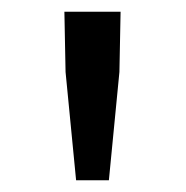

<svg xmlns="http://www.w3.org/2000/svg" viewBox="-20 -791 318 328"><path d="M110 -483 92 -668 90 -771H186L184 -668L166 -483Z"/></svg>

Font: Noto Sans CJK KR Regular (TTF)
Style: Regular
Weight: 400
Designer: Ryoko NISHIZUKA 西塚涼子 (kana & ideographs); Paul D. Hunt (Latin, Greek & Cyrillic); Wenlong ZHANG 张文龙 (bopomofo); Sandoll 
Foundry: Adobe Systems Incorporated
Version: Version 1.004;PS 1.004;hotconv 1.0.82;makeotf.lib2.5.63406